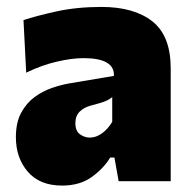

<svg xmlns="http://www.w3.org/2000/svg" viewBox="-20 -536 564 568"><path d="M163.5 13Q97.5 13 62.2 -28Q27 -69 27 -130Q27 -173.5 42.5 -202.2Q58 -231 82.2 -248.8Q106.5 -266.5 133.5 -275.8Q160.5 -285 183.5 -289L317 -311.5Q319.5 -364 227 -364Q192.5 -364 147.5 -353.5Q102.5 -343 57.5 -321L49.5 -476.5Q87 -489 147 -502.2Q207 -515.5 280 -515.5Q376.5 -515.5 430.8 -472.8Q485 -430 485 -334V0H331L318.5 -70H306Q286.5 -37.5 251.2 -12.2Q216 13 163.5 13ZM246 -129Q264.5 -129 282 -141.8Q299.5 -154.5 312 -175.5V-249Q304.5 -242 292 -236.8Q279.5 -231.5 248 -223.5Q229 -218.5 216 -206Q203 -193.5 203 -171.5Q203 -148.5 216.5 -138.8Q230 -129 246 -129Z"/></svg>

Font: Commissioner ExtraBold
Style: Regular
Weight: 800
Designer: Kostas Bartsokas
Foundry: Kostas Bartsokas
Version: Version 1.000; ttfautohint (v1.8.3)